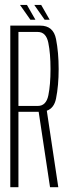

<svg xmlns="http://www.w3.org/2000/svg" viewBox="-20 -782 296 802"><path d="M23 0V-675H148Q203 -675 214 -619Q225 -563 225 -493.5Q225 -424.5 214 -370Q206 -330.5 175.5 -319.5L223.5 0H189L141.5 -315H57V0ZM57 -339.5H138Q173 -339.5 182 -384Q191 -428.5 191 -493.5Q191 -558.5 181.8 -603.5Q172.5 -648.5 138 -648.5H57ZM166.5 -699.5 123 -761.5H152L187.5 -699.5ZM107 -699.5 63.5 -761.5H92.5L128 -699.5Z"/></svg>

Font: Anybody Condensed ExtraLight
Style: Regular
Weight: 200
Width: 3
Designer: Tyler Finck
Foundry: Etcetera Type Company
Version: Version 1.010; ttfautohint (v1.8.3) -l 8 -r 50 -G 200 -x 14 